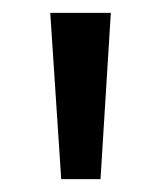

<svg xmlns="http://www.w3.org/2000/svg" viewBox="-20 -734 248 298"><path d="M152 -714H58L75 -456H136Z"/></svg>

Font: Noto Sans Ethiopic ExtCond
Style: Regular
Weight: 400
Width: 2
Designer: Monotype Design Team
Foundry: Monotype Imaging Inc.
Version: Version 2.102